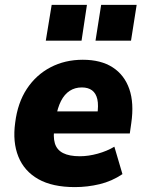

<svg xmlns="http://www.w3.org/2000/svg" viewBox="-20 -753 595 784"><path d="M286 11Q194 11 136.5 -21.5Q79 -54 55 -113.5Q31 -173 42 -252Q52 -333 89.5 -390Q127 -447 186 -478Q245 -509 318 -509Q392 -509 440 -478Q488 -447 508 -389.5Q528 -332 516 -250L510 -208H180L193 -298H392L377 -283Q383 -323 377.5 -347.5Q372 -372 356 -384Q340 -396 314 -396Q286 -396 264.5 -382Q243 -368 229 -340.5Q215 -313 208 -272L203 -236Q196 -195 204 -168Q212 -141 237.5 -128Q263 -115 306 -115Q341 -115 379 -125.5Q417 -136 447 -154L480 -42Q437 -13 387 -1Q337 11 286 11ZM370 -587 393 -733H538L515 -587ZM167 -587 191 -733H335L313 -587Z"/></svg>

Font: Nunito Sans 10pt SemiCondensed Black
Style: Italic
Weight: 900
Width: 4
Italic angle: -9°
Designer: Vernon Adams
Foundry: Vernon Adams
Version: Version 3.101;gftools[0.9.27]